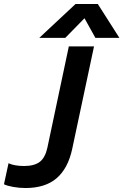

<svg xmlns="http://www.w3.org/2000/svg" viewBox="-50 -933 622 968"><path d="M331 -913H443L552 -742H431L376 -841L279 -742H148ZM-30 -4 -7 -110Q7 -103 28 -99.5Q49 -96 71 -96Q123 -96 150.5 -117Q178 -138 189 -189L297 -699H424L314 -182Q293 -84 235.5 -34.5Q178 15 78 15Q48 15 17 9.5Q-14 4 -30 -4Z"/></svg>

Font: Prompt Medium
Style: Italic
Weight: 500
Italic angle: -12°
Designer: Katatrad Team
Foundry: CadsonDemak
Version: Version 1.001